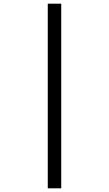

<svg xmlns="http://www.w3.org/2000/svg" viewBox="-20 -780 591 1041"><path d="M239 -760H312V241H239Z"/></svg>

Font: Noto Sans Sogdian
Style: Regular
Weight: 400
Designer: Monotype Design Team
Foundry: Monotype Imaging Inc.
Version: Version 2.002; ttfautohint (v1.8.4.7-5d5b)